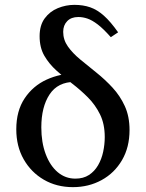

<svg xmlns="http://www.w3.org/2000/svg" viewBox="-20 -760 600 790"><path d="M240 -629Q240 -596 259.5 -568.5Q279 -541 310.5 -515Q342 -489 377 -461Q412 -433 443 -399.5Q474 -366 493.5 -323.5Q513 -281 513 -225Q513 -154 482 -101Q451 -48 398 -19Q345 10 280 10Q213 10 160.5 -20.5Q108 -51 77.5 -104.5Q47 -158 47 -228Q47 -304 81.5 -355.5Q116 -407 172 -432.5Q228 -458 292 -458L287 -423Q218 -423 184 -371.5Q150 -320 150 -236Q150 -174 168 -126Q186 -78 217.5 -51.5Q249 -25 290 -25Q323 -25 346 -40Q369 -55 383.5 -80Q398 -105 404.5 -135.5Q411 -166 411 -196Q411 -250 391.5 -289.5Q372 -329 341.5 -359.5Q311 -390 277 -416Q243 -442 212.5 -469.5Q182 -497 162.5 -530.5Q143 -564 143 -611Q143 -656 164 -684.5Q185 -713 218 -726.5Q251 -740 286 -740Q322 -740 351 -730Q380 -720 407.5 -695.5Q435 -671 466 -627L436 -607Q405 -642 382 -659.5Q359 -677 340 -683.5Q321 -690 302 -690Q273 -690 256.5 -673Q240 -656 240 -629Z"/></svg>

Font: Brygada 1918 Medium
Style: Regular
Weight: 500
Designer: Mateusz Machalski | Borys Kosmynka | Przemek Hoffer
Foundry: NIEPODLEGLA 2018
Version: Version 3.006